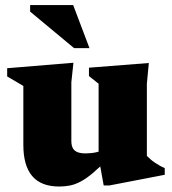

<svg xmlns="http://www.w3.org/2000/svg" viewBox="-20 -700 658 736"><path d="M253.5 -160.5Q253.5 -142.5 259.2 -132Q265 -121.5 277 -116.8Q289 -112 307.5 -112Q329.5 -112 348.5 -116.2Q367.5 -120.5 383.5 -129.5L402 -98.5Q364.5 -61 337.5 -38Q310.5 -15 288.8 -3.8Q267 7.5 247.8 11.2Q228.5 15 207 15Q137.5 15 103.5 -25Q69.5 -65 69.5 -144.5V-370.5L7.5 -407V-438.5L261.5 -459.5L253.5 -384.5ZM377.5 11 358 -97V-379L321 -408.5V-440.5L550.5 -458.5L543 -379V-102.5Q549 -96.5 556.5 -89.8Q564 -83 573 -77Q582 -71 591.5 -65.5Q601 -60 611.5 -55.5V-30L399 11ZM323 -515.5H264L95.5 -655.5V-680.5H260.5Z"/></svg>

Font: Newsreader 16pt 16pt ExtraBold
Style: Regular
Weight: 800
Version: Version 1.003